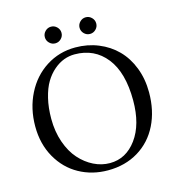

<svg xmlns="http://www.w3.org/2000/svg" viewBox="-117 -898 934 1011"><g transform="rotate(-15 349.5 -392.5)"><path d="M409.9 -719.5Q396.5 -732.9 396.5 -751.5Q396.5 -770 409.9 -783.4Q423.3 -796.9 441.9 -796.9Q460.4 -796.9 473.9 -783.4Q487.3 -770 487.3 -751.5Q487.3 -732.9 473.9 -719.5Q460.4 -706.1 441.9 -706.1Q423.3 -706.1 409.9 -719.5ZM220.5 -719Q207 -732.4 207 -751Q207 -769.5 220.5 -783Q233.9 -796.4 252.4 -796.4Q271 -796.4 284.4 -783Q297.9 -769.5 297.9 -751Q297.9 -732.4 284.4 -719Q271 -705.6 252.4 -705.6Q233.9 -705.6 220.5 -719ZM334.5 -623.5Q304.7 -623.5 276.1 -613Q247.6 -602.5 220.5 -579.3Q193.4 -556.2 173.1 -522.5Q152.8 -488.8 140.6 -438.2Q128.4 -387.7 128.4 -327.1Q128.4 -257.3 148.9 -198.7Q169.4 -140.1 203.4 -102.1Q237.3 -64 279.8 -43Q322.3 -22 367.7 -22Q455.6 -22 512.9 -100.1Q570.3 -178.2 570.3 -309.6Q570.3 -461.9 506.3 -542.7Q442.4 -623.5 334.5 -623.5ZM662.1 -329.1Q662.1 -229.5 623.8 -152.1Q585.4 -74.7 513.7 -31.2Q441.9 12.2 348.1 12.2Q261.7 12.2 191.2 -26.9Q120.6 -65.9 78.6 -140.1Q36.6 -214.4 36.6 -310.1Q36.6 -407.2 76.7 -486.8Q116.7 -566.4 188 -612.1Q259.3 -657.7 347.2 -657.7Q414.1 -657.7 472.2 -634Q530.3 -610.4 572.3 -567.9Q614.3 -525.4 638.2 -463.9Q662.1 -402.3 662.1 -329.1Z"/></g></svg>

Font: Libertinage
Style: b
Weight: 400
Designer: OSP
Foundry: OSP
Version: Version 1.0; 2008; OFL relea